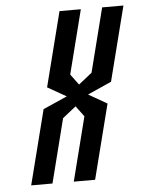

<svg xmlns="http://www.w3.org/2000/svg" viewBox="-50 -707 561 748"><g transform="rotate(-5 230.5 -333.5)"><path d="M271.7 -250 240.8 -291.7 188.3 -250 125 0H41.7L115.8 -291.7L210 -333.3L136.7 -375L210.8 -666.7H294.2L230.8 -416.7L261.7 -375L314.2 -416.7L377.5 -666.7H460.8L386.7 -375L293.3 -333.3L365.8 -291.7L291.7 0H208.3Z"/></g></svg>

Font: Yulong
Style: Italic
Weight: 400
Italic angle: -14.25°
Designer: GGBotNet
Foundry: f0n7.com
Version: 1.00